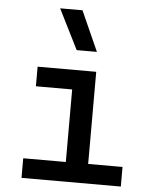

<svg xmlns="http://www.w3.org/2000/svg" viewBox="-55 -841 696 886"><g transform="rotate(5 293.0 -397.5)"><path d="M78.1 0V-90.8H275.4V-426.8H107.4V-517.6H378.9V-90.8H538.1V0ZM280.3 -609.4 187.5 -794.9H291L374 -609.4Z"/></g></svg>

Font: CaskaydiaMono NF
Style: Regular
Weight: 400
Designer: Aaron Bell
Foundry: Saja Typeworks
Version: Version 2111.001; ttfautohint (v1.8.4);Nerd Fonts 3.1.1